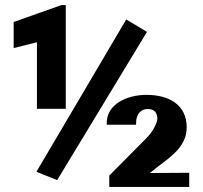

<svg xmlns="http://www.w3.org/2000/svg" viewBox="-20 -731 801 759"><path d="M34 -541 126 -564V-301H240V-711H223L34 -644ZM124 -52 206 -19 561 -605 479 -654ZM402 -238H518V-245C518 -279 536 -300 564 -300C589 -300 602 -287 602 -261C602 -255 599 -245 591 -229C584 -214 572 -198 554 -180L412 -37V8H728V-48L572 -47L609 -76C627 -90 643 -101 656 -113C686 -139 718 -173 718 -228C718 -316 649 -356 559 -356C480 -356 402 -318 402 -245Z"/></svg>

Font: Aerodynamic
Style: Bd
Weight: 500
Designer: Google
Version: Version 2.000980; 2014